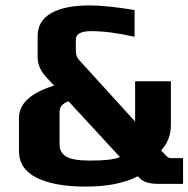

<svg xmlns="http://www.w3.org/2000/svg" viewBox="-20 -679 696 709"><path d="M50 -122V-243Q50 -323 180 -363L150 -395Q119 -429 119 -467V-546Q119 -602 169 -630.5Q219 -659 311 -659Q373 -659 477 -642V-543Q386 -564 317 -564Q260 -564 260 -533V-494Q260 -472 269 -461L479 -230V-379H611V-218Q611 -162 575 -124L594 -103Q602 -95 612 -95H656V0H564Q516 0 496 -21L489 -28Q415 10 296 10Q181 10 115.5 -22.5Q50 -55 50 -122ZM423 -99 233 -305Q200 -293 200 -267V-145Q200 -116 224 -101Q248 -86 314 -86Q394 -86 423 -99Z"/></svg>

Font: Play
Style: Bold
Weight: 700
Designer: Jonas Hecksher (Cyrillic expansion: Cyreal)
Foundry: Jonas Hecksher, Playtype, e-types AS
Version: Version 2.101; ttfautohint (v1.5.65-e2d9)